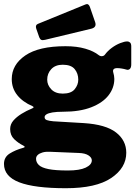

<svg xmlns="http://www.w3.org/2000/svg" viewBox="-24 -770 697 964"><path d="M615 -562Q623 -562 629 -556.5Q635 -551 635 -537V-447Q635 -430 627.5 -423.5Q620 -417 609 -421Q599 -424 586.5 -426Q574 -428 565 -428Q538 -428 545 -405Q547 -398 548.5 -390Q550 -382 550 -374Q550 -329 521 -291.5Q492 -254 434.5 -231.5Q377 -209 293 -209Q260 -209 239.5 -205.5Q219 -202 209.5 -196Q200 -190 200 -182Q200 -171 211 -167Q222 -163 244 -161L396 -152Q507 -145 558.5 -105Q610 -65 610 -3Q610 73 534 124Q458 175 307 175Q150 175 73 145.5Q-4 116 -4 53Q-4 19 24.5 1Q53 -17 93 -28Q107 -32 93 -39Q67 -52 47 -71.5Q27 -91 27 -122Q27 -146 43 -164.5Q59 -183 84 -198.5Q109 -214 136 -225Q141 -227 144 -230Q147 -233 139 -237Q90 -258 62.5 -292.5Q35 -327 35 -373Q35 -445 103 -491.5Q171 -538 305 -538Q362 -538 404.5 -525.5Q447 -513 472 -493Q480 -487 489 -488Q498 -489 503 -496Q517 -515 537.5 -530Q558 -545 579.5 -553.5Q601 -562 615 -562ZM291 -300Q333 -300 351 -322Q369 -344 369 -370Q369 -401 351 -423Q333 -445 291 -445Q254 -445 233.5 -423Q213 -401 213 -370Q213 -343 233.5 -321.5Q254 -300 291 -300ZM226 -8Q205 -9 189.5 -4.5Q174 0 165.5 8Q157 16 157 27Q157 45 171 58.5Q185 72 219.5 79Q254 86 317 86Q376 86 406.5 71.5Q437 57 437 35Q437 21 420 10Q403 -1 371 -2ZM427 -736 454 -658Q462 -633 435 -626L202 -570Q189 -567 183 -570Q177 -573 173 -583L158 -626Q152 -644 166 -650L406 -748Q420 -754 427 -736Z"/></svg>

Font: Libre Franklin Thin Black
Style: Regular
Weight: 900
Version: Version 3.000